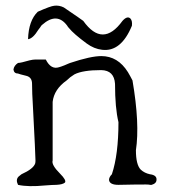

<svg xmlns="http://www.w3.org/2000/svg" viewBox="-20 -652 590 671"><path d="M441 -562Q403 -470 337 -478Q309 -481 283 -500Q260 -517 244.5 -530.5Q229 -544 221 -554Q217 -558 215 -562Q179 -611 127 -565L124 -562Q123 -560 120.5 -556.5Q118 -553 114 -548Q95 -517 78 -515Q80 -580 112 -611Q157 -631 170 -632Q187 -634 203 -626Q214 -618 231.5 -606.5Q249 -595 271 -579Q339 -484 408 -579Q425 -598 436 -587Q443 -579 441 -562ZM139 -4Q78 2 43 -6Q34 -24 45 -35Q50 -39 52.5 -41Q55 -43 55 -43Q97 -62 103 -81Q104 -85 104 -91Q104 -109 95 -281Q92 -328 92 -359Q92 -382 72 -387Q47 -393 43 -395Q29 -395 27 -409Q29 -423 43 -432Q52 -432 83 -441Q95 -444 104 -444H140Q158 -408 186 -417Q189 -418 194 -419.5Q199 -421 206 -424Q213 -427 217.5 -429Q222 -431 225 -432Q297 -456 334 -456Q392 -456 427 -400Q431 -393 435 -386Q439 -379 443 -371Q469 -219 455 -127Q455 -76 472 -59Q485 -47 504 -43Q528 -40 527 -24Q527 -11 510 -6H504Q504 -8 449 -7L394 -6Q363 -6 361 -23Q361 -33 371 -43Q394 -112 394 -225Q382 -275 382 -359Q379 -406 334 -407Q269 -407 240 -392Q225 -383 213 -371Q169 -340 164 -296V-91Q159 -76 190 -45Q213 -22 207 -14Q199 -7 177 -6Q171 -6 161.5 -5.5Q152 -5 139 -4Z"/></svg>

Font: New Tegomin
Style: Regular
Weight: 400
Designer: Kyosuke Nagai
Version: Version 1.000